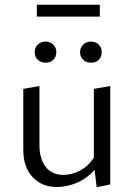

<svg xmlns="http://www.w3.org/2000/svg" viewBox="-20 -782 562 808"><path d="M444 -420V-6L387 6L378 -67Q346 -31 304 -13Q262 5 219 5Q156 5 117 -37Q78 -79 78 -151V-408L146 -420V-173Q146 -113 172.5 -79.5Q199 -46 247 -46Q282 -46 316.5 -64Q351 -82 375 -118V-408ZM126 -562Q126 -582 139 -594.5Q152 -607 172 -607Q191 -607 204 -594.5Q217 -582 217 -562Q217 -543 204.5 -530.5Q192 -518 172 -518Q152 -518 139 -530.5Q126 -543 126 -562ZM317 -562Q317 -581 330 -594Q343 -607 363 -607Q383 -607 395.5 -594.5Q408 -582 408 -562Q408 -542 395.5 -530Q383 -518 363 -518Q343 -518 330 -530.5Q317 -543 317 -562ZM135 -762H400V-712H135Z"/></svg>

Font: Ysabeau
Style: Regular
Weight: 400
Designer: Christian Thalmann (Catharsis Fonts)
Version: Version 0.003